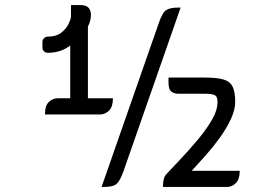

<svg xmlns="http://www.w3.org/2000/svg" viewBox="-20 -740 1017 760"><path d="M377 -287H158Q158 -322 173.5 -336.5Q189 -351 208 -351H258V-560Q221 -531 169 -531Q160 -531 154 -537Q148 -543 148 -551V-575Q148 -582 154 -588.5Q160 -595 169 -595Q203 -595 223 -611Q243 -627 252 -646.5Q261 -666 261 -675V-720H299Q340 -720 340 -680Q340 -671 337 -658.5Q334 -646 328 -635V-351H427Q427 -317 411.5 -302Q396 -287 377 -287ZM695 -710 468 -60Q455 -24 441.5 -12Q428 0 391 0H382L609 -650Q623 -691 638.5 -700.5Q654 -710 686 -710ZM647 -433H790Q836 -433 862.5 -426Q889 -419 900 -398.5Q911 -378 911 -337Q911 -306 894.5 -270Q878 -234 852 -197.5Q826 -161 796 -127Q766 -93 739 -64H929Q929 -30 913.5 -15Q898 0 879 0H625Q625 -37 638 -50L686 -101Q725 -142 760 -183.5Q795 -225 818 -264Q841 -303 841 -337Q841 -358 830 -363.5Q819 -369 790 -369H684Q671 -369 659 -377Q647 -385 647 -413Z"/></svg>

Font: Warnes
Style: Regular
Weight: 400
Designer: Eduardo Rodriguez Tunni
Foundry: Eduardo Rodriguez Tunni
Version: Version 1.002; ttfautohint (v1.8.4.7-5d5b);gftools[0.9.23]